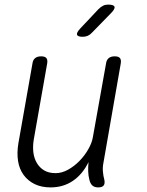

<svg xmlns="http://www.w3.org/2000/svg" viewBox="-20 -805 640 835"><path d="M407 10Q391 10 382 2Q373 -6 369 -22Q364 -41 363.5 -60Q363 -79 365 -100Q339 -47 297 -18.5Q255 10 200 10Q160 10 130.5 -4.5Q101 -19 82.5 -44.5Q64 -70 58.5 -105Q53 -140 60 -182L121 -528Q123 -544 132.5 -552Q142 -560 159 -560Q176 -560 182 -552Q188 -544 185 -528L127 -199Q122 -170 125 -143.5Q128 -117 140 -96.5Q152 -76 172 -64Q192 -52 222 -52Q249 -52 276 -67Q303 -82 325.5 -105Q348 -128 364 -156Q380 -184 384 -209L441 -528Q443 -544 452.5 -552Q462 -560 479 -560Q496 -560 502 -552Q508 -544 505 -528L430 -98Q426 -79 427.5 -59.5Q429 -40 434 -22Q437 -6 430.5 2Q424 10 407 10ZM340 -645Q318 -645 315 -654Q312 -663 329 -681L408 -765Q418 -775 428 -780Q438 -785 450 -785Q475 -785 478 -775.5Q481 -766 462 -747L380 -663Q372 -654 362 -649.5Q352 -645 340 -645Z"/></svg>

Font: Maple Mono ExtraLight
Style: Italic
Weight: 275
Italic angle: -10°
Monospace: yes
Designer: subframe7536
Version: Version 7.000